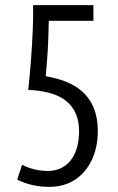

<svg xmlns="http://www.w3.org/2000/svg" viewBox="-20 -713 460 748"><path d="M172 15Q104 15 47 -13L66 -71Q114 -47 166 -47Q222 -47 255 -88Q288 -129 288 -203Q288 -276 241 -317Q194 -358 90 -363Q96 -417 100.5 -476.5Q105 -536 107.5 -592.5Q110 -649 109 -693H344V-632H170Q169 -566 166 -516.5Q163 -467 158 -416Q264 -398 312.5 -344.5Q361 -291 361 -204Q361 -139 337.5 -89.5Q314 -40 271.5 -12.5Q229 15 172 15Z"/></svg>

Font: Ubuntu Sans Condensed
Style: Regular
Weight: 400
Width: 3
Designer: Dalton Maag Ltd
Foundry: Dalton Maag Ltd
Version: Version 1.006; ttfautohint (v1.8.4.7-5d5b)